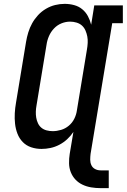

<svg xmlns="http://www.w3.org/2000/svg" viewBox="-20 -763 656 994"><path d="M543 211H501Q476 211 452 207Q428 203 407 193Q386 183 370.5 166.5Q355 150 346.5 128.5Q338 107 337.5 82.5Q337 58 341 33L360 -80Q346 -59 327.5 -42Q309 -25 287 -13.5Q265 -2 241.5 3Q218 8 195 8Q167 8 141.5 -0.5Q116 -9 98 -27.5Q80 -46 70.5 -70.5Q61 -95 58 -122Q55 -149 56.5 -176.5Q58 -204 63 -232L115 -547Q119 -571 126.5 -595.5Q134 -620 146.5 -642.5Q159 -665 177 -684.5Q195 -704 218 -717.5Q241 -731 265.5 -737Q290 -743 315 -743Q340 -743 364 -736.5Q388 -730 406 -715Q424 -700 435 -679.5Q446 -659 452 -635L468 -735H616V-643H561L449 33Q447 49 447 64Q447 79 453 92Q459 105 472 112Q485 119 501 119H543ZM253 -84Q274 -84 296 -90.5Q318 -97 336 -112Q354 -127 364.5 -148Q375 -169 378 -191L430 -506Q433 -523 434 -540.5Q435 -558 432 -574Q429 -590 422.5 -605Q416 -620 404.5 -630.5Q393 -641 376.5 -646Q360 -651 343 -651Q320 -651 298 -642Q276 -633 259.5 -615.5Q243 -598 233.5 -576Q224 -554 221 -532L169 -217Q166 -201 165.5 -185Q165 -169 167.5 -154Q170 -139 176.5 -125Q183 -111 194.5 -101.5Q206 -92 221.5 -88Q237 -84 253 -84Z"/></svg>

Font: Iosevka Etoile Semibold
Style: Italic
Weight: 600
Italic angle: -9°
Designer: Belleve Invis
Foundry: Belleve Invis
Version: Version 22.1.2; ttfautohint (v1.8.4)